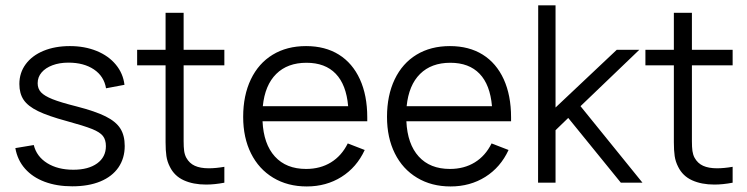

<svg xmlns="http://www.w3.org/2000/svg" viewBox="-20 -668 2731 702"><path d="M244.1 13.2Q187.5 13.2 143.3 -3.4Q99.1 -20 71.5 -51.3Q43.9 -82.5 36.1 -126.5L103.5 -137.7Q113.8 -95.7 152.6 -71.5Q191.4 -47.4 248 -47.4Q303.2 -47.4 335.2 -70.6Q367.2 -93.8 367.2 -133.8Q367.2 -156.7 356.4 -170.7Q345.7 -184.6 316.7 -196.3Q287.6 -208 223.1 -225.6Q156.2 -243.7 119.1 -261.7Q82 -279.8 66.4 -303Q50.8 -326.2 50.8 -360.8Q50.8 -401.9 74 -433.3Q97.2 -464.8 139.2 -482.2Q181.2 -499.5 235.4 -499.5Q289.6 -499.5 333.3 -481.7Q377 -463.9 403.6 -431.6Q430.2 -399.4 435.1 -357.9L367.7 -345.2Q360.4 -389.2 323.5 -414.1Q286.6 -439 230 -439Q197.3 -439 171.9 -429.4Q146.5 -419.9 132.1 -403.1Q117.7 -386.2 117.7 -363.8Q117.7 -343.8 129.9 -330.6Q142.1 -317.4 171.9 -305.4Q201.7 -293.5 260.3 -278.8Q328.6 -261.2 366.2 -242.4Q403.8 -223.6 419.9 -198.2Q436 -172.9 436 -134.3Q436 -89.4 413.1 -55.9Q390.1 -22.5 346.9 -4.6Q303.7 13.2 244.1 13.2Z M733.4 6.8Q686.5 6.8 652.1 -8.8Q617.7 -24.4 601.1 -58.1Q591.3 -77.1 588.4 -97.4Q585.4 -117.7 585.4 -147.9V-429.2H481.4V-485.8H585.4V-621.1H651.4V-485.8H800.3V-429.2H651.4V-151.9Q651.4 -129.9 653.3 -116Q655.3 -102.1 661.1 -91.3Q672.4 -70.8 692.4 -61.8Q712.4 -52.7 743.2 -52.7Q769 -52.7 800.3 -58.1V0Q764.6 6.8 733.4 6.8Z M1101.6 13.7Q1031.7 13.7 979 -18.1Q926.3 -49.8 897.7 -107.2Q869.1 -164.6 869.1 -240.7Q869.1 -319.3 897.2 -377.9Q925.3 -436.5 977.1 -468Q1028.8 -499.5 1099.1 -499.5Q1168.9 -499.5 1219 -468.3Q1269 -437 1295.9 -378.2Q1322.8 -319.3 1322.8 -238.8V-224.6H939.9Q943.8 -141.1 985.1 -95.7Q1026.4 -50.3 1099.1 -50.3Q1150.9 -50.3 1189.9 -74.2Q1229 -98.1 1251.5 -143.6L1313.5 -119.6Q1284.2 -56.2 1228.5 -21.2Q1172.9 13.7 1101.6 13.7ZM1252.9 -279.8Q1246.1 -358.4 1207.5 -398.4Q1168.9 -438.5 1100.6 -438.5Q1031.2 -438.5 990 -397.7Q948.7 -356.9 940.9 -279.8Z M1627.4 13.7Q1557.6 13.7 1504.9 -18.1Q1452.1 -49.8 1423.6 -107.2Q1395 -164.6 1395 -240.7Q1395 -319.3 1423.1 -377.9Q1451.2 -436.5 1502.9 -468Q1554.7 -499.5 1625 -499.5Q1694.8 -499.5 1744.9 -468.3Q1794.9 -437 1821.8 -378.2Q1848.6 -319.3 1848.6 -238.8V-224.6H1465.8Q1469.7 -141.1 1511 -95.7Q1552.2 -50.3 1625 -50.3Q1676.8 -50.3 1715.8 -74.2Q1754.9 -98.1 1777.3 -143.6L1839.4 -119.6Q1810.1 -56.2 1754.4 -21.2Q1698.7 13.7 1627.4 13.7ZM1778.8 -279.8Q1772 -358.4 1733.4 -398.4Q1694.8 -438.5 1626.5 -438.5Q1557.1 -438.5 1515.9 -397.7Q1474.6 -356.9 1466.8 -279.8Z M2329.1 0H2250L2057.6 -236.8L2011.2 -191.9V0H1947.3L1947.8 -648.4H2011.2V-274.9L2234.9 -485.8H2317.4L2102.5 -279.8Z M2591.8 6.8Q2544.9 6.8 2510.5 -8.8Q2476.1 -24.4 2459.5 -58.1Q2449.7 -77.1 2446.8 -97.4Q2443.8 -117.7 2443.8 -147.9V-429.2H2339.8V-485.8H2443.8V-621.1H2509.8V-485.8H2658.7V-429.2H2509.8V-151.9Q2509.8 -129.9 2511.7 -116Q2513.7 -102.1 2519.5 -91.3Q2530.8 -70.8 2550.8 -61.8Q2570.8 -52.7 2601.6 -52.7Q2627.4 -52.7 2658.7 -58.1V0Q2623 6.8 2591.8 6.8Z"/></svg>

Font: Potro Sans Bangla
Style: Regular
Weight: 400
Designer: Jayed Ahsan Saad
Foundry: Codepotro
Version: Potro Sans Bangla;Version 0.996;CodepotroFonts;